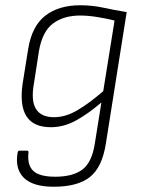

<svg xmlns="http://www.w3.org/2000/svg" viewBox="-20 -513 537 729"><path d="M284 -493Q330 -493 371.5 -484Q413 -475 461 -467L382 32Q368 122 321.5 159Q275 196 184 196Q105 196 70.5 162Q36 128 47 66Q49 59 53 59H83Q89 59 88 67Q83 113 106 135.5Q129 158 190 158Q256 158 292.5 131Q329 104 340 32L365 -124Q315 -81 268.5 -55.5Q222 -30 173 -30Q107 -30 80.5 -71.5Q54 -113 66 -196L87 -327Q101 -414 152 -453.5Q203 -493 284 -493ZM185 -68Q229 -68 274 -94.5Q319 -121 372 -167L415 -435Q383 -443 348.5 -448.5Q314 -454 284 -454Q222 -454 181.5 -424Q141 -394 128 -320L109 -197Q97 -131 116.5 -99.5Q136 -68 185 -68Z"/></svg>

Font: Sofia Sans Semi Condensed ExtraLight
Style: Italic
Weight: 250
Italic angle: -9°
Version: Version 4.100